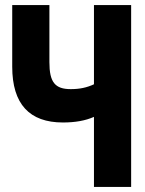

<svg xmlns="http://www.w3.org/2000/svg" viewBox="-20 -734 570 754"><path d="M349 0H495V-714H349V-403C321 -390 293 -384 258 -384C196 -384 174 -411 174 -490V-714H28V-472C28 -325 96 -253 227 -253C275 -253 315 -260 349 -275Z"/></svg>

Font: Noto Sans Mono Condensed ExtraBold
Style: Regular
Weight: 800
Width: 3
Designer: Monotype Design Team
Foundry: Monotype Imaging Inc.
Version: Version 2.014